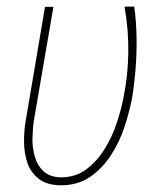

<svg xmlns="http://www.w3.org/2000/svg" viewBox="-20 -549 491 579"><path d="M115.7 -528.3H141.1L82.5 -187.5Q78.6 -163.1 77.9 -133.5Q77.1 -104 85 -76.7Q92.8 -49.3 111.6 -32.2Q130.4 -15.1 163.1 -14.2Q207.5 -14.2 239.5 -37.8Q271.5 -61.5 294.4 -97.9Q317.4 -134.3 331.3 -175.8Q345.2 -217.3 352.1 -253.4Q366.2 -321.3 366.9 -391.4Q367.7 -461.4 355.5 -528.8L384.8 -529.3Q391.1 -482.9 391.8 -437.3Q392.6 -391.6 389.2 -345.9Q385.7 -300.3 378.4 -253.9Q370.6 -212.9 355.7 -167.2Q340.8 -121.6 314.9 -81.5Q289.1 -41.5 252.2 -15.9Q215.3 9.8 163.1 9.8Q121.6 9.3 97.2 -9.5Q72.8 -28.3 62.7 -57.6Q52.7 -86.9 52.5 -121.6Q52.2 -156.2 58.1 -188Z"/></svg>

Font: Roboto Condensed Thin
Style: Italic
Weight: 250
Italic angle: -12°
Designer: Christian Robertson
Foundry: Google
Version: Version 3.008; 2023